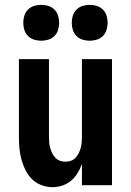

<svg xmlns="http://www.w3.org/2000/svg" viewBox="-20 -764 540 792"><path d="M196 8Q173 8 150.5 -0.5Q128 -9 111.5 -25.5Q95 -42 84.5 -63.5Q74 -85 68 -107.5Q62 -130 60 -153.5Q58 -177 58 -200V-520H182V-200Q182 -188 183 -176.5Q184 -165 187 -154Q190 -143 195 -132.5Q200 -122 208 -113.5Q216 -105 227 -101Q238 -97 250 -97Q262 -97 273 -101Q284 -105 292 -113.5Q300 -122 305 -132.5Q310 -143 313 -154Q316 -165 317 -176.5Q318 -188 318 -200V-520H442V0H318V-88Q311 -68 300 -50Q289 -32 273 -18.5Q257 -5 237 1.5Q217 8 196 8ZM350 -596Q335 -596 320.5 -600.5Q306 -605 295.5 -615.5Q285 -626 280.5 -640.5Q276 -655 276 -670Q276 -685 280.5 -699.5Q285 -714 295.5 -724.5Q306 -735 320.5 -739.5Q335 -744 350 -744Q365 -744 379.5 -739.5Q394 -735 404.5 -724.5Q415 -714 419.5 -699.5Q424 -685 424 -670Q424 -655 419.5 -640.5Q415 -626 404.5 -615.5Q394 -605 379.5 -600.5Q365 -596 350 -596ZM150 -596Q135 -596 120.5 -600.5Q106 -605 95.5 -615.5Q85 -626 80.5 -640.5Q76 -655 76 -670Q76 -685 80.5 -699.5Q85 -714 95.5 -724.5Q106 -735 120.5 -739.5Q135 -744 150 -744Q165 -744 179.5 -739.5Q194 -735 204.5 -724.5Q215 -714 219.5 -699.5Q224 -685 224 -670Q224 -655 219.5 -640.5Q215 -626 204.5 -615.5Q194 -605 179.5 -600.5Q165 -596 150 -596Z"/></svg>

Font: Iosevka Term Curly Extrabold
Style: Regular
Weight: 800
Designer: Belleve Invis
Foundry: Belleve Invis
Version: Version 32.3.0